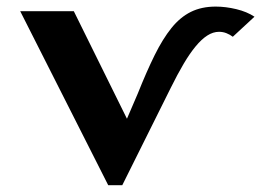

<svg xmlns="http://www.w3.org/2000/svg" viewBox="-20 -538 812 571"><path d="M301.8 12.7 40.1 -504.7H199.5L386.9 -125.5L331.1 -123.3L389.7 -259.7Q415.9 -325.4 439.9 -373.9Q463.9 -422.4 489.8 -454.6Q515.7 -486.8 547.5 -502.6Q579.3 -518.4 621.5 -518.4Q650.9 -518.4 682.7 -510.8Q714.4 -503.2 736.8 -488.3L672.4 -428.7Q663.5 -435.3 653.2 -439.4Q642.9 -443.4 631.4 -443.4Q613.8 -443.4 596.6 -432.4Q579.4 -421.4 561.9 -400.2Q544.3 -379 526 -348Q507.7 -316.9 487.9 -276.9L343.7 12.7Z"/></svg>

Font: Russolo 10pt ExtraLight
Style: Regular
Weight: 200
Designer: Micah Stupak-Hahn
Version: Version 1.000